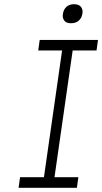

<svg xmlns="http://www.w3.org/2000/svg" viewBox="-20 -889 484 909"><path d="M68 0 75 -50H188L274 -650H161L168 -700H444L437 -650H324L238 -50H351L344 0ZM317 -779Q295 -779 286 -789.5Q277 -800 277 -815Q277 -819 278 -824Q281 -844 294.5 -856.5Q308 -869 330 -869Q352 -869 361.5 -858.5Q371 -848 371 -833Q371 -829 370 -824Q367 -804 353 -791.5Q339 -779 317 -779Z"/></svg>

Font: Lexend ExtLt
Style: Italic
Weight: 250
Italic angle: -8.13011°
Designer: Bonnie Shaver-Troup, Thomas Jockin
Foundry: Lexend
Version: Version 1.007